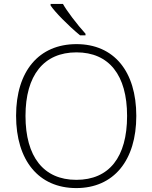

<svg xmlns="http://www.w3.org/2000/svg" viewBox="-20 -949 777 979"><path d="M388 -769H416V-777C373 -824 318 -897 301 -929H238V-921C259 -889 326 -820 388 -769ZM369 10C560 10 675 -131 675 -358C675 -585 561 -724 370 -724C179 -724 62 -587 62 -359C62 -131 177 10 369 10ZM369 -32C202 -32 110 -150 110 -358C110 -565 203 -682 370 -682C536 -682 628 -566 628 -358C628 -148 537 -32 369 -32Z"/></svg>

Font: Kathrein 35 Thin
Style: Regular
Weight: 250
Designer: Lazydogs Typefoundry, based on Open Sans by Ascender Corporation
Foundry: Lazydogs Typefoundry
Version: Version 1.003;PS 001.003;hotconv 1.0.88;makeotf.lib2.5.64775